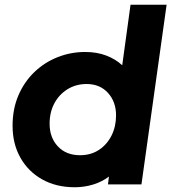

<svg xmlns="http://www.w3.org/2000/svg" viewBox="-20 -777 722 809"><path d="M295 12Q217 12 158 -21Q99 -54 66 -112.5Q33 -171 33 -247Q33 -318 57.5 -375Q82 -432 124.5 -473Q167 -514 222.5 -536Q278 -558 339 -558Q388 -558 427.5 -543Q467 -528 495 -502L530 -757H682L576 0H435L439 -33Q410 -11 372.5 0.5Q335 12 295 12ZM317 -123Q363 -123 397 -145.5Q431 -168 450 -206Q469 -244 469 -291Q469 -348 435 -385.5Q401 -423 345 -423Q300 -423 264.5 -401Q229 -379 209 -341.5Q189 -304 189 -256Q189 -197 224 -160Q259 -123 317 -123Z"/></svg>

Font: Plus Jakarta Sans ExtraBold
Style: Italic
Weight: 800
Italic angle: -8°
Designer: Gumpita Rahayu
Foundry: Tokotype
Version: Version 2.071; ttfautohint (v1.8.4.7-5d5b);gftools[0.9.29]